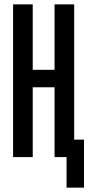

<svg xmlns="http://www.w3.org/2000/svg" viewBox="-20 -720 415 880"><path d="M40 0V-700H130V-400H230V-700H320V-80H365V140H285V0H230V-320H130V0Z"/></svg>

Font: Tektur Condensed
Style: Regular
Weight: 400
Width: 3
Designer: Adam Jagosz
Foundry: Adam Jagosz
Version: Version 1.005;gftools[0.9.30]